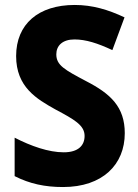

<svg xmlns="http://www.w3.org/2000/svg" viewBox="-20 -795 557 774"><path d="M483 -258C483 -364 426 -417 327 -468C240 -514 207 -532 207 -576C207 -611 232 -636 280 -636C326 -636 373 -621 433 -593L482 -725C416 -756 353 -775 281 -775C135 -775 45 -698 45 -569C45 -444 128 -396 203 -354C280 -313 321 -290 321 -247C321 -209 296 -181 237 -181C176 -181 105 -206 39 -240V-85C100 -54 161 -41 234 -41C394 -41 483 -132 483 -258Z"/></svg>

Font: Noto Sans Tamil UI SemiCondensed ExtraBold
Style: Regular
Weight: 800
Width: 4
Designer: Jelle Bosma - Monotype Design Team
Foundry: Monotype Imaging Inc.
Version: Version 2.004